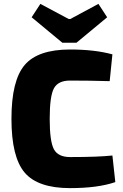

<svg xmlns="http://www.w3.org/2000/svg" viewBox="-20 -957 636 989"><path d="M532 -868 374 -737H301L143 -868L188 -937L334 -859H342L487 -937ZM559 -156 574 -19Q484 12 341 12Q175 12 107 -68Q39 -148 39 -345Q39 -542 107 -622Q175 -702 341 -702Q467 -702 559 -677L545 -539Q443 -542 341 -542Q279 -542 257.5 -501.5Q236 -461 236 -345Q236 -229 257.5 -188.5Q279 -148 341 -148Q486 -148 559 -156Z"/></svg>

Font: Ezarion Extra Bold
Style: Regular
Weight: 800
Designer: Natanael Gama
Version: Version 1.001;PS 001.001;hotconv 1.0.70;makeotf.lib2.5.58329